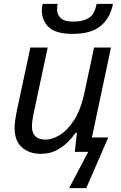

<svg xmlns="http://www.w3.org/2000/svg" viewBox="-20 -780 623 986"><path d="M335 186 433 0H364L375 -98H369Q351 -73 325.5 -48Q300 -23 266.5 -6.5Q233 10 189 10Q131 10 93 -23Q55 -56 55 -123Q55 -143 58.5 -165Q62 -187 66 -209L136 -536H225L153 -199Q144 -156 144 -132Q144 -63 214 -63Q248 -63 287.5 -87Q327 -111 361 -164Q395 -217 414 -305L463 -536H550L452 -74H536L423 186ZM353 -606Q268 -606 231.5 -639.5Q195 -673 195 -727Q195 -746 199 -760H276Q273 -744 273 -732Q273 -704 292.5 -686.5Q312 -669 358 -669Q405 -669 435.5 -687.5Q466 -706 476 -760H560Q547 -690 498.5 -648Q450 -606 353 -606Z"/></svg>

Font: Noto IKEA Latin
Style: Italic
Weight: 400
Italic angle: -12°
Designer: Monotype Design Team
Foundry: Monotype Imaging Inc.
Version: Version 1.0